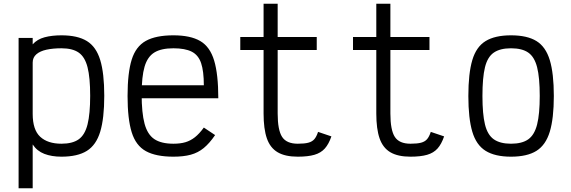

<svg xmlns="http://www.w3.org/2000/svg" viewBox="-20 -820 3040 1022"><path d="M79 182V-618H154V-584Q178 -611 217 -621.5Q256 -632 307 -632Q393 -632 442.5 -601.5Q492 -571 513.5 -500.5Q535 -430 535 -310Q535 -190 513.5 -119Q492 -48 442.5 -17Q393 14 307 14Q255 14 216 -1Q177 -16 154 -51V182ZM307 -55Q366 -55 399 -78.5Q432 -102 446 -158Q460 -214 460 -310Q460 -407 446 -462Q432 -517 399 -540Q366 -563 307 -563Q262 -563 227.5 -555.5Q193 -548 173.5 -531Q154 -514 154 -487V-214Q154 -129 194 -92Q234 -55 307 -55Z M903 14Q810 14 756.5 -15.5Q703 -45 681 -116Q659 -187 659 -309Q659 -432 681 -502.5Q703 -573 756.5 -602.5Q810 -632 903 -632Q994 -632 1046 -601.5Q1098 -571 1120 -497.5Q1142 -424 1142 -297H688V-366H1065Q1065 -441 1050.5 -484Q1036 -527 1000.5 -545Q965 -563 903 -563Q838 -563 801.5 -540.5Q765 -518 749.5 -465Q734 -412 734 -318Q734 -219 749.5 -161.5Q765 -104 801.5 -79.5Q838 -55 903 -55Q940 -55 967 -63Q994 -71 1017.5 -89.5Q1041 -108 1065 -141L1125 -101Q1095 -57 1064.5 -32Q1034 -7 995.5 3.5Q957 14 903 14Z M1565 14Q1498 14 1458 -9.5Q1418 -33 1400.5 -83.5Q1383 -134 1383 -216V-554H1259V-623H1383V-800H1458V-623H1666V-554H1458V-216Q1458 -128 1481.5 -91.5Q1505 -55 1565 -55Q1601 -55 1621.5 -60.5Q1642 -66 1653.5 -79.5Q1665 -93 1673 -118L1744 -94Q1730 -53 1709 -29.5Q1688 -6 1653.5 4Q1619 14 1565 14Z M2165 14Q2098 14 2058 -9.5Q2018 -33 2000.5 -83.5Q1983 -134 1983 -216V-554H1859V-623H1983V-800H2058V-623H2266V-554H2058V-216Q2058 -128 2081.5 -91.5Q2105 -55 2165 -55Q2201 -55 2221.5 -60.5Q2242 -66 2253.5 -79.5Q2265 -93 2273 -118L2344 -94Q2330 -53 2309 -29.5Q2288 -6 2253.5 4Q2219 14 2165 14Z M2700 14Q2615 14 2565 -17Q2515 -48 2494 -119Q2473 -190 2473 -309Q2473 -429 2494 -500Q2515 -571 2565 -601.5Q2615 -632 2700 -632Q2786 -632 2835.5 -601.5Q2885 -571 2906.5 -500Q2928 -429 2928 -309Q2928 -190 2906.5 -119Q2885 -48 2835.5 -17Q2786 14 2700 14ZM2700 -55Q2759 -55 2792 -78.5Q2825 -102 2839 -157.5Q2853 -213 2853 -309Q2853 -407 2839 -462Q2825 -517 2792 -540Q2759 -563 2700 -563Q2642 -563 2608.5 -540Q2575 -517 2561.5 -462Q2548 -407 2548 -309Q2548 -213 2561.5 -157.5Q2575 -102 2608.5 -78.5Q2642 -55 2700 -55Z"/></svg>

Font: Victor Mono
Style: Regular
Weight: 400
Monospace: yes
Designer: Rune Bjørnerås
Version: Version 1.561;gftools[0.9.30]